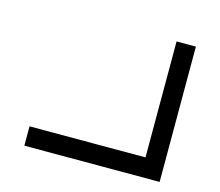

<svg xmlns="http://www.w3.org/2000/svg" viewBox="-98 -811 1075 937"><g transform="rotate(15 439.5 -342.0)"><path d="M97.7 0V-97.7H683.6V-683.6H781.2V0Z"/></g></svg>

Font: BabelStone Pigpen
Style: Regular
Weight: 400
Designer: Andrew West
Foundry: BabelStone
Version: Version 1.02 November 6, 2013